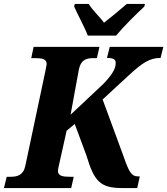

<svg xmlns="http://www.w3.org/2000/svg" viewBox="-37 -951 846 971"><path d="M407 -771H550C589 -818 653 -881 693 -918L696 -931H604C574 -905 524 -863 489 -836C466 -868 429 -901 412 -931H341L338 -918C353 -883 393 -809 407 -771ZM336 -57H316C281 -57 256 -61 256 -87C256 -93 258 -102 261 -115L300 -290L341 -324L400 -165C439 -34 470 0 580 0H657L670 -59H660C628 -59 615 -82 588 -160L482 -448L611 -567C684 -635 721 -658 775 -658L789 -714H518L504 -658C539 -658 548 -649 548 -634C548 -615 546 -589 485 -526L320 -371L362 -600C372 -650 402 -657 434 -657H453L466 -714H133L121 -657H141C175 -657 199 -653 199 -627C199 -621 196 -612 192 -589L91 -112C81 -64 49 -57 16 -57H-3L-17 0H323Z"/></svg>

Font: Noto Serif SemiCondensed Extra
Style: Italic
Weight: 800
Width: 4
Italic angle: -12°
Designer: Monotype Design Team
Foundry: Monotype Imaging Inc.
Version: Version 1.901